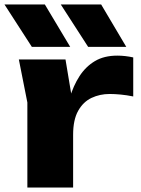

<svg xmlns="http://www.w3.org/2000/svg" viewBox="-55 -836 628 856"><path d="M29 -571H237L271 -367V0H67V-379ZM539 -580V-406Q509 -412 482.5 -414.5Q456 -417 434 -417Q390 -417 353 -399.5Q316 -382 293.5 -342Q271 -302 271 -235L232 -283Q240 -345 256 -399.5Q272 -454 299.5 -496.5Q327 -539 368 -563.5Q409 -588 468 -588Q485 -588 503 -586Q521 -584 539 -580ZM396 -816 508 -627H338L216 -816ZM145 -816 258 -627H87L-35 -816Z"/></svg>

Font: Unbounded
Style: Bold
Weight: 700
Designer: Luke Prowse, Jean-Baptiste Morizot, Fátima Lázaro, Florian Runge
Foundry: NaN
Version: Version 1.700